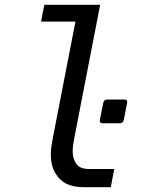

<svg xmlns="http://www.w3.org/2000/svg" viewBox="-20 -780 642 804"><path d="M261.7 -8.8Q231.4 -22.5 212.2 -54Q192.9 -85.4 192.9 -132.8Q192.9 -157.7 199.7 -194.3L295.9 -689.5H151.9L165.5 -759.8H399.4L289.6 -194.3Q284.2 -166 284.2 -147.9Q284.2 -115.7 299.3 -94Q314.5 -72.3 353.5 -72.3H458.5L443.8 3.9H330.1Q291 3.9 261.7 -8.8ZM397.9 -273.9Q397.9 -277.3 398.4 -278.3L412.1 -348.6Q415 -363.3 429.7 -363.3H500.5Q512.7 -363.3 512.7 -353Q512.7 -349.6 512.2 -348.6L498.5 -278.3Q495.6 -263.7 481 -263.7H410.2Q397.9 -263.7 397.9 -273.9Z"/></svg>

Font: Hack
Style: Italic
Weight: 400
Italic angle: -11°
Monospace: yes
Designer: Christopher Simpkins
Foundry: Christopher Simpkins
Version: Version 2.019; ttfautohint (v1.4.1) -l 4 -r 80 -G 350 -x 0 -